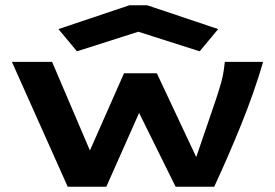

<svg xmlns="http://www.w3.org/2000/svg" viewBox="-20 -705 1040 726"><path d="M236 1 25 -471H177L320 -136L449 -428H573L722 -111Q748 -188 766.5 -241Q785 -294 797 -330.5Q809 -367 816.5 -393.5Q824 -420 827 -445L830 -471H975Q941 -355 892 -234Q843 -113 790 1H644L506 -278L382 1ZM271 -511 201 -595 469 -685H537L805 -595L735 -511L503 -585Z"/></svg>

Font: Inconsolata UltraExpanded Black
Style: Regular
Weight: 900
Width: 9
Monospace: yes
Designer: Raph Levien, Cyreal, Brenton Simpson
Foundry: Raph Levien, Cyreal, Google
Version: Version 3.001; ttfautohint (v1.8.2.53-6de2)